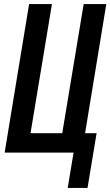

<svg xmlns="http://www.w3.org/2000/svg" viewBox="-20 -755 546 950"><path d="M315 175 344 0H3L124 -735H237L131 -96H288L394 -735H506L401 -96H458L413 175Z"/></svg>

Font: Iosevka SS04
Style: Bold Italic
Weight: 700
Italic angle: -9°
Monospace: yes
Designer: Belleve Invis
Foundry: Belleve Invis
Version: Version 19.0.0; ttfautohint (v1.8.4)